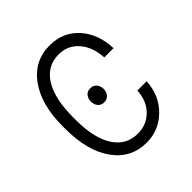

<svg xmlns="http://www.w3.org/2000/svg" viewBox="-156 -647 765 765"><g transform="rotate(-45 227.0 -264.0)"><path d="M196.8 -263.2Q196.8 -279.8 206.1 -291.3Q215.3 -302.7 232.4 -302.7Q249.5 -302.7 259 -291.3Q268.6 -279.8 268.6 -263.2Q268.6 -246.6 259 -235.1Q249.5 -223.6 232.4 -223.6Q215.3 -223.6 206.1 -235.1Q196.8 -246.6 196.8 -263.2ZM239.3 9.8Q150.9 9.8 99.4 -62.3Q47.9 -134.3 47.9 -257.8V-274.4Q47.9 -394.5 99.6 -466.3Q151.4 -538.1 238.8 -538.1Q314 -538.1 361.1 -485.4Q408.2 -432.6 411.1 -350.1H358.9Q356 -411.1 323 -449.2Q290 -487.3 238.8 -487.3Q173.8 -487.3 138.2 -430.9Q102.5 -374.5 102.5 -269.5V-253.9Q102.5 -152.3 138.2 -96.4Q173.8 -40.5 239.3 -40.5Q288.6 -40.5 322.3 -74.2Q356 -107.9 358.9 -163.6H411.1Q407.2 -87.9 357.4 -39.1Q307.6 9.8 239.3 9.8Z"/></g></svg>

Font: Roboto Condensed Light
Style: Regular
Weight: 300
Designer: Google
Version: Version 2.134; 2016